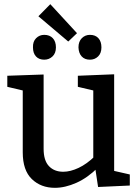

<svg xmlns="http://www.w3.org/2000/svg" viewBox="-20 -890 664 920"><path d="M243 10Q176 10 132.5 -32Q89 -74 89 -160V-470L100 -454L15 -474V-527L189 -533V-177Q189 -121 214.5 -94Q240 -67 283 -67Q317 -67 356.5 -85.5Q396 -104 435 -142L427 -122V-472L438 -454L353 -474V-527L527 -534V-57L514 -74L602 -54V-1L450 6L435 -93L450 -88Q400 -38 346 -14Q292 10 243 10ZM411 -604Q386 -604 371.5 -619.5Q357 -635 356 -663Q356 -691 372 -707Q388 -723 411 -723Q437 -723 451.5 -707Q466 -691 466 -663Q466 -635 450 -619.5Q434 -604 411 -604ZM192 -604Q167 -604 152.5 -619.5Q138 -635 138 -663Q137 -691 153 -707Q169 -723 192 -723Q218 -723 233 -707Q248 -691 248 -663Q248 -635 231.5 -619.5Q215 -604 192 -604ZM307 -691 164 -812 221 -870 349 -731Z"/></svg>

Font: Bitter Thin Medium
Style: Regular
Weight: 500
Version: Version 3.021